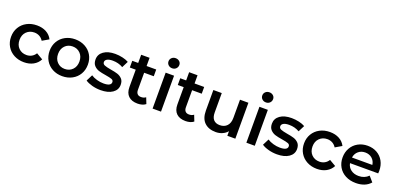

<svg xmlns="http://www.w3.org/2000/svg" viewBox="9 -1723 5533 2682"><g transform="rotate(20 2775.0 -382.5)"><path d="M38 -267Q38 -346 75 -408Q112 -470 177.5 -505Q243 -540 327 -540Q406 -540 465.5 -508Q525 -476 555 -416L459 -360Q436 -397 401.5 -415.5Q367 -434 326 -434Q256 -434 210 -388.5Q164 -343 164 -267Q164 -191 209.5 -145.5Q255 -100 326 -100Q367 -100 401.5 -118.5Q436 -137 459 -174L555 -118Q524 -58 464.5 -25.5Q405 7 327 7Q244 7 178 -28Q112 -63 75 -125.5Q38 -188 38 -267Z M611 -267Q611 -346 647.5 -408Q684 -470 749 -505Q814 -540 895 -540Q977 -540 1042 -505Q1107 -470 1143.5 -408Q1180 -346 1180 -267Q1180 -188 1143.5 -125.5Q1107 -63 1042 -28Q977 7 895 7Q814 7 749 -28Q684 -63 647.5 -125.5Q611 -188 611 -267ZM1054 -267Q1054 -342 1009 -388Q964 -434 895 -434Q826 -434 781.5 -388Q737 -342 737 -267Q737 -192 781.5 -146Q826 -100 895 -100Q964 -100 1009 -146Q1054 -192 1054 -267Z M1239 -53 1287 -148Q1323 -124 1373.5 -109.5Q1424 -95 1473 -95Q1585 -95 1585 -154Q1585 -182 1556.5 -193Q1528 -204 1465 -214Q1399 -224 1357.5 -237Q1316 -250 1285.5 -282.5Q1255 -315 1255 -373Q1255 -449 1318.5 -494.5Q1382 -540 1490 -540Q1545 -540 1600 -527.5Q1655 -515 1690 -494L1642 -399Q1574 -439 1489 -439Q1434 -439 1405.5 -422.5Q1377 -406 1377 -379Q1377 -349 1407.5 -336.5Q1438 -324 1502 -313Q1566 -303 1607 -290Q1648 -277 1677.5 -246Q1707 -215 1707 -158Q1707 -83 1642 -38Q1577 7 1465 7Q1400 7 1338 -10Q1276 -27 1239 -53Z M2136 -29Q2114 -11 2082.5 -2Q2051 7 2016 7Q1928 7 1880 -39Q1832 -85 1832 -173V-430H1744V-530H1832V-652H1957V-530H2100V-430H1957V-176Q1957 -137 1976 -116.5Q1995 -96 2031 -96Q2073 -96 2101 -118Z M2239 -534H2364V0H2239ZM2222 -697Q2222 -729 2245 -750.5Q2268 -772 2302 -772Q2336 -772 2359 -751.5Q2382 -731 2382 -700Q2382 -667 2359.5 -644.5Q2337 -622 2302 -622Q2268 -622 2245 -643.5Q2222 -665 2222 -697Z M2849 -29Q2827 -11 2795.5 -2Q2764 7 2729 7Q2641 7 2593 -39Q2545 -85 2545 -173V-430H2457V-530H2545V-652H2670V-530H2813V-430H2670V-176Q2670 -137 2689 -116.5Q2708 -96 2744 -96Q2786 -96 2814 -118Z M3469 -534V0H3350V-68Q3320 -32 3275 -12.5Q3230 7 3178 7Q3071 7 3009.5 -52.5Q2948 -112 2948 -229V-534H3073V-246Q3073 -174 3105.5 -138.5Q3138 -103 3198 -103Q3265 -103 3304.5 -144.5Q3344 -186 3344 -264V-534Z M3633 -534H3758V0H3633ZM3616 -697Q3616 -729 3639 -750.5Q3662 -772 3696 -772Q3730 -772 3753 -751.5Q3776 -731 3776 -700Q3776 -667 3753.5 -644.5Q3731 -622 3696 -622Q3662 -622 3639 -643.5Q3616 -665 3616 -697Z M3861 -53 3909 -148Q3945 -124 3995.5 -109.5Q4046 -95 4095 -95Q4207 -95 4207 -154Q4207 -182 4178.5 -193Q4150 -204 4087 -214Q4021 -224 3979.5 -237Q3938 -250 3907.5 -282.5Q3877 -315 3877 -373Q3877 -449 3940.5 -494.5Q4004 -540 4112 -540Q4167 -540 4222 -527.5Q4277 -515 4312 -494L4264 -399Q4196 -439 4111 -439Q4056 -439 4027.5 -422.5Q3999 -406 3999 -379Q3999 -349 4029.5 -336.5Q4060 -324 4124 -313Q4188 -303 4229 -290Q4270 -277 4299.5 -246Q4329 -215 4329 -158Q4329 -83 4264 -38Q4199 7 4087 7Q4022 7 3960 -10Q3898 -27 3861 -53Z M4393 -267Q4393 -346 4430 -408Q4467 -470 4532.5 -505Q4598 -540 4682 -540Q4761 -540 4820.5 -508Q4880 -476 4910 -416L4814 -360Q4791 -397 4756.5 -415.5Q4722 -434 4681 -434Q4611 -434 4565 -388.5Q4519 -343 4519 -267Q4519 -191 4564.5 -145.5Q4610 -100 4681 -100Q4722 -100 4756.5 -118.5Q4791 -137 4814 -174L4910 -118Q4879 -58 4819.5 -25.5Q4760 7 4682 7Q4599 7 4533 -28Q4467 -63 4430 -125.5Q4393 -188 4393 -267Z M5510 -227H5091Q5102 -168 5148.5 -133.5Q5195 -99 5264 -99Q5352 -99 5409 -157L5476 -80Q5440 -37 5385 -15Q5330 7 5261 7Q5173 7 5106 -28Q5039 -63 5002.5 -125.5Q4966 -188 4966 -267Q4966 -345 5001.5 -407.5Q5037 -470 5100 -505Q5163 -540 5242 -540Q5320 -540 5381.5 -505.5Q5443 -471 5477.5 -408.5Q5512 -346 5512 -264Q5512 -251 5510 -227ZM5090 -310H5393Q5385 -368 5344 -404Q5303 -440 5242 -440Q5182 -440 5140.5 -404.5Q5099 -369 5090 -310Z"/></g></svg>

Font: APTA Sans SemiBold
Style: Bold
Weight: 600
Version: Version 7.200